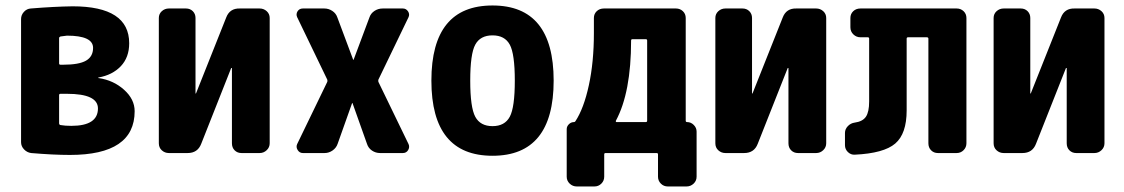

<svg xmlns="http://www.w3.org/2000/svg" viewBox="-20 -550 4040 690"><path d="M236.3 -97.7Q332 -97.7 332 -160.2Q332 -212.9 220.7 -212.9H197.3Q192.4 -212.9 192.4 -208V-107.4Q192.4 -101.6 197.3 -100.6Q213.9 -97.7 236.3 -97.7ZM192.4 -413.1V-322.3Q192.4 -317.4 197.3 -317.4H207Q263.7 -317.4 289.1 -332Q314.5 -346.7 314.5 -377.9Q314.5 -421.9 220.7 -421.9Q217.8 -421.9 197.3 -418.9Q192.4 -417 192.4 -413.1ZM334 -269.5Q387.7 -261.7 425.8 -227.5Q463.9 -193.4 463.9 -150.4Q463.9 6.8 231.4 6.8Q171.9 6.8 91.8 0Q77.1 -2 66.4 -13.2Q55.7 -24.4 55.7 -39.1V-481.4Q55.7 -496.1 65.9 -507.3Q76.2 -518.6 90.8 -519.5Q174.8 -526.4 241.2 -527.3Q444.3 -527.3 444.3 -394.5Q444.3 -343.8 414.1 -312Q383.8 -280.3 334 -271.5Q333 -271.5 333 -269.5Z M913.1 -519.5Q927.7 -519.5 938.5 -509.8Q949.2 -500 949.2 -485.4V-35.2Q949.2 -20.5 938.5 -10.3Q927.7 0 913.1 0H847.7Q833 0 823.2 -9.8Q813.5 -19.5 813.5 -35.2V-304.7Q813.5 -305.7 812 -305.7Q810.5 -305.7 810.5 -304.7L703.1 -33.2Q690.4 0 654.3 0H586.9Q572.3 0 561.5 -9.8Q550.8 -19.5 550.8 -35.2V-485.4Q550.8 -500 561.5 -509.8Q572.3 -519.5 586.9 -519.5H648.4Q663.1 -519.5 672.9 -509.8Q682.6 -500 682.6 -485.4V-214.8Q682.6 -213.9 683.6 -213.9Q684.6 -213.9 684.6 -214.8L793 -487.3Q805.7 -520.5 841.8 -519.5Z M1448.2 -488.3 1339.8 -263.7Q1338.9 -259.8 1339.8 -255.9L1448.2 -32.2Q1453.1 -21.5 1446.8 -10.7Q1440.4 0 1427.7 0H1345.7Q1330.1 0 1316.9 -8.8Q1303.7 -17.6 1298.8 -33.2L1247.1 -178.7Q1247.1 -179.7 1246.1 -179.7Q1245.1 -179.7 1245.1 -178.7L1193.4 -33.2Q1188.5 -18.6 1175.3 -9.3Q1162.1 0 1146.5 0H1068.4Q1056.6 0 1049.8 -10.7Q1043 -21.5 1047.9 -32.2L1156.2 -255.9Q1157.2 -259.8 1156.2 -263.7L1047.9 -488.3Q1043 -499 1049.3 -509.3Q1055.7 -519.5 1068.4 -519.5H1145.5Q1161.1 -519.5 1174.3 -510.7Q1187.5 -502 1192.4 -487.3L1249 -335.9Q1249 -335 1250 -335Q1251 -335 1251 -335.9L1307.6 -487.3Q1312.5 -502 1325.7 -510.7Q1338.9 -519.5 1355.5 -519.5H1427.7Q1439.5 -519.5 1446.3 -509.3Q1453.1 -499 1448.2 -488.3Z M1688 -130.4Q1706.1 -96.7 1750 -96.7Q1793.9 -96.7 1812 -130.4Q1830.1 -164.1 1830.1 -260.3Q1830.1 -356.4 1812 -389.6Q1793.9 -422.9 1750 -422.9Q1706.1 -422.9 1688 -389.6Q1669.9 -356.4 1669.9 -260.3Q1669.9 -164.1 1688 -130.4ZM1530.3 -260.3Q1530.3 -530.3 1750 -530.3Q1969.7 -530.3 1969.7 -260.3Q1969.7 9.8 1750 9.8Q1530.3 9.8 1530.3 -260.3Z M2305.7 -116.2V-404.3Q2305.7 -409.2 2300.8 -409.2H2252.9Q2248 -409.2 2248 -404.3Q2248 -217.8 2193.4 -116.2Q2192.4 -114.3 2193.4 -112.8Q2194.3 -111.3 2195.3 -111.3H2300.8Q2305.7 -111.3 2305.7 -116.2ZM2449.2 -111.3Q2462.9 -111.3 2473.1 -101.1Q2483.4 -90.8 2483.4 -77.1V85Q2483.4 99.6 2472.7 109.9Q2461.9 120.1 2447.3 120.1H2379.9Q2365.2 120.1 2355 109.9Q2344.7 99.6 2344.7 85V4.9Q2344.7 0 2339.8 0H2156.2Q2151.4 0 2151.4 4.9V85Q2151.4 99.6 2141.1 109.9Q2130.9 120.1 2116.2 120.1H2052.7Q2038.1 120.1 2027.3 109.9Q2016.6 99.6 2016.6 85V-85.9Q2016.6 -95.7 2024.4 -103.5Q2032.2 -111.3 2043 -111.3Q2045.9 -111.3 2047.9 -114.3Q2078.1 -160.2 2096.2 -243.7Q2114.3 -327.1 2114.3 -430.7V-485.4Q2114.3 -500 2124.5 -509.8Q2134.8 -519.5 2150.4 -519.5H2409.2Q2423.8 -519.5 2434.1 -509.8Q2444.3 -500 2444.3 -485.4V-116.2Q2444.3 -111.3 2449.2 -111.3Z M2913.1 -519.5Q2927.7 -519.5 2938.5 -509.8Q2949.2 -500 2949.2 -485.4V-35.2Q2949.2 -20.5 2938.5 -10.3Q2927.7 0 2913.1 0H2847.7Q2833 0 2823.2 -9.8Q2813.5 -19.5 2813.5 -35.2V-304.7Q2813.5 -305.7 2812 -305.7Q2810.5 -305.7 2810.5 -304.7L2703.1 -33.2Q2690.4 0 2654.3 0H2586.9Q2572.3 0 2561.5 -9.8Q2550.8 -19.5 2550.8 -35.2V-485.4Q2550.8 -500 2561.5 -509.8Q2572.3 -519.5 2586.9 -519.5H2648.4Q2663.1 -519.5 2672.9 -509.8Q2682.6 -500 2682.6 -485.4V-214.8Q2682.6 -213.9 2683.6 -213.9Q2684.6 -213.9 2684.6 -214.8L2793 -487.3Q2805.7 -520.5 2841.8 -519.5Z M3418 -519.5Q3432.6 -519.5 3442.9 -509.8Q3453.1 -500 3453.1 -485.4V-35.2Q3453.1 -20.5 3442.9 -10.3Q3432.6 0 3418 0H3350.6Q3335.9 0 3326.2 -9.8Q3316.4 -19.5 3316.4 -35.2V-411.1Q3316.4 -416 3310.5 -416H3243.2Q3238.3 -416 3238.3 -411.1V-153.3Q3238.3 -69.3 3197.3 -34.2Q3156.2 1 3051.8 5.9Q3038.1 6.8 3027.3 -3.4Q3016.6 -13.7 3016.6 -28.3V-72.3Q3016.6 -85.9 3026.9 -96.7Q3037.1 -107.4 3051.8 -109.4Q3080.1 -113.3 3091.8 -130.4Q3103.5 -147.5 3103.5 -185.5V-411.1Q3103.5 -416 3098.6 -416H3072.3Q3057.6 -416 3046.9 -426.3Q3036.1 -436.5 3036.1 -452.1V-485.4Q3036.1 -500 3046.4 -509.8Q3056.6 -519.5 3072.3 -519.5Z M3913.1 -519.5Q3927.7 -519.5 3938.5 -509.8Q3949.2 -500 3949.2 -485.4V-35.2Q3949.2 -20.5 3938.5 -10.3Q3927.7 0 3913.1 0H3847.7Q3833 0 3823.2 -9.8Q3813.5 -19.5 3813.5 -35.2V-304.7Q3813.5 -305.7 3812 -305.7Q3810.5 -305.7 3810.5 -304.7L3703.1 -33.2Q3690.4 0 3654.3 0H3586.9Q3572.3 0 3561.5 -9.8Q3550.8 -19.5 3550.8 -35.2V-485.4Q3550.8 -500 3561.5 -509.8Q3572.3 -519.5 3586.9 -519.5H3648.4Q3663.1 -519.5 3672.9 -509.8Q3682.6 -500 3682.6 -485.4V-214.8Q3682.6 -213.9 3683.6 -213.9Q3684.6 -213.9 3684.6 -214.8L3793 -487.3Q3805.7 -520.5 3841.8 -519.5Z"/></svg>

Font: Rounded-L Mgen+ 1m bold
Style: Bold
Weight: 700
Designer: [Source Han Sans]
Ryoko NISHIZUKA  (kana & ideographs); Paul D. Hunt (Latin, Greek & Cyrillic); Wenlong ZHANG  (bopomofo
Version: Version 1.059.20150602